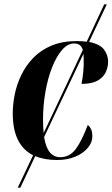

<svg xmlns="http://www.w3.org/2000/svg" viewBox="-20 -731 520 888"><path d="M62 137 133 -13Q87 -36 63 -84Q39 -132 39 -207Q39 -248 48 -293.5Q57 -339 78 -383Q99 -427 133.5 -463Q168 -499 218 -520Q268 -541 335 -541Q360 -541 381 -538L462 -711H474L392 -537Q442 -527 461 -502Q480 -477 480 -445Q480 -421 469 -397Q458 -373 431 -358Q404 -343 357 -343Q362 -368 365 -397Q368 -426 367 -460Q367 -472 366 -482L184 -97Q192 -48 211 -26Q230 -4 258 -4Q303 -4 331 -42.5Q359 -81 386 -153Q394 -147 400.5 -135Q407 -123 407 -99Q407 -72 386 -47Q365 -22 328.5 -6.5Q292 9 244 9Q185 9 143 -9L74 137ZM179 -178Q179 -144 182 -116L363 -500Q358 -517 347.5 -523.5Q337 -530 323 -530Q293 -530 267 -500Q241 -470 221 -419.5Q201 -369 190 -306Q179 -243 179 -178Z"/></svg>

Font: Noto Serif Display ExtraCondensed ExtraBold
Style: Italic
Weight: 800
Width: 2
Italic angle: -12°
Designer: Monotype Design Team
Foundry: Monotype Imaging Inc.
Version: Version 2.009